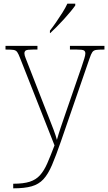

<svg xmlns="http://www.w3.org/2000/svg" viewBox="-20 -786 589 1046"><path d="M52 215Q108 215 142 204Q176 193 198 168.5Q220 144 237.5 104Q255 64 277 6L90 -468Q81 -492 74 -502Q67 -512 54 -514Q41 -516 13 -516H10V-536H184V-516H159Q128 -516 120.5 -511Q113 -506 113 -495Q113 -485 120.5 -467Q128 -449 144 -407L220 -212Q232 -181 246 -146Q260 -111 272 -79Q284 -47 290 -24Q299 -56 310.5 -90.5Q322 -125 338 -171L425 -423Q433 -447 439 -466Q445 -485 445 -495Q445 -506 437.5 -511Q430 -516 399 -516H361V-536H549V-516H545Q517 -516 503.5 -514Q490 -512 483 -502Q476 -492 468 -468L312 -16Q285 62 263.5 112.5Q242 163 216.5 190.5Q191 218 152.5 229Q114 240 53 240H52ZM252 -619Q267 -638 285 -664Q303 -690 320 -717Q337 -744 347 -766H390V-756Q381 -743 364.5 -723Q348 -703 328 -681Q308 -659 288.5 -639.5Q269 -620 254 -606H252Z"/></svg>

Font: Noto Rashi Hebrew Thin
Style: Regular
Weight: 250
Version: Version 1.006